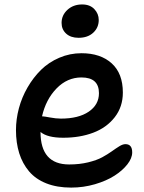

<svg xmlns="http://www.w3.org/2000/svg" viewBox="-20 -789 648 863"><path d="M333 -619.1Q297.9 -619.1 277.3 -637.9Q256.8 -656.7 256.8 -686Q256.8 -720.7 283.2 -744.9Q309.6 -769 349.1 -769Q384.3 -769 404.1 -748Q423.8 -727.1 423.8 -699.2Q423.8 -665 399.2 -642.1Q374.5 -619.1 333 -619.1ZM299.8 54.2Q236.3 54.2 188.2 35.2Q140.1 16.1 110.6 -18.8Q81.1 -53.7 66.4 -100.3Q51.8 -147 51.8 -204.1Q51.8 -252.9 64.9 -302.2Q78.1 -351.6 103.8 -396Q129.4 -440.4 164.3 -474.9Q199.2 -509.3 246.6 -529.5Q293.9 -549.8 346.2 -549.8Q431.6 -549.8 481.9 -504.4Q532.2 -459 532.2 -373Q532.2 -308.6 495.4 -261.7Q458.5 -214.8 398.7 -192.4Q338.9 -169.9 264.2 -169.9Q192.9 -169.9 162.1 -195.8Q162.1 -49.8 291 -49.8Q337.4 -49.8 376.2 -59.3Q415 -68.8 439.2 -82Q463.4 -95.2 482.2 -108.6Q501 -122.1 516.4 -131.6Q531.7 -141.1 543.9 -141.1Q574.2 -141.1 574.2 -104Q574.2 -78.1 552.5 -50.3Q530.8 -22.5 494.6 0.7Q458.5 23.9 406.7 39.1Q355 54.2 299.8 54.2ZM170.9 -266.1Q177.7 -266.1 204.6 -261Q231.4 -255.9 253.9 -255.9Q333 -255.9 378.9 -287.1Q424.8 -318.4 424.8 -370.1Q424.8 -440.9 346.2 -440.9Q282.2 -440.9 234.1 -391.4Q186 -341.8 168.9 -266.1Z"/></svg>

Font: Shantell Sans Irregular
Style: Regular
Weight: 500
Designer: Stephen Nixon, Anya Danilova, Shantell Martin
Foundry: Arrow Type
Version: Version 1.006;[9816181b4]